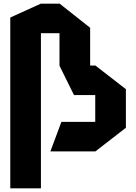

<svg xmlns="http://www.w3.org/2000/svg" viewBox="-20 -820 738 1040"><path d="M35.7 200V-725.1L200.7 -800H201.7V200ZM253 0 312.5 -159.8H495.9V0ZM201.7 -640.2V-800H302.3V-640.2ZM468.3 -408.7 302.3 -464.9V-800H303.3L468.3 -669.6ZM380.8 -305.1 302.3 -463.9V-464.9H495.9V-305.1ZM495.9 0V-464.9H496.9L661.9 -337V-128L496.9 0Z"/></svg>

Font: Foldit Thin
Style: Regular
Weight: 100
Designer: Sophia Tai
Foundry: Sophia Tai
Version: Version 1.003